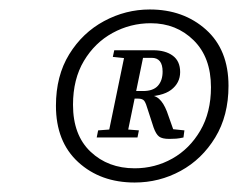

<svg xmlns="http://www.w3.org/2000/svg" viewBox="-20 -675 502 405"><path d="M264 -290Q192 -290 145 -333Q98 -376 98 -452Q98 -515 126 -560.5Q154 -606 199.5 -630.5Q245 -655 296 -655Q367 -655 414.5 -612.5Q462 -570 462 -494Q462 -431 434 -385Q406 -339 361 -314.5Q316 -290 264 -290ZM264 -320Q307 -320 343.5 -340.5Q380 -361 402.5 -399.5Q425 -438 425 -491Q425 -554 388.5 -590Q352 -626 298 -626Q255 -626 217.5 -605.5Q180 -585 157 -546.5Q134 -508 134 -454Q134 -390 171 -355Q208 -320 264 -320ZM367 -385Q358 -383 351.5 -382.5Q345 -382 337 -382Q322 -382 315.5 -387Q309 -392 304 -406L292 -443Q288 -457 284.5 -462Q281 -467 271 -467H252L253 -483H282Q303 -483 313 -494Q323 -505 323 -524Q323 -553 300 -553H268L271 -569H303Q329 -569 344.5 -557.5Q360 -546 360 -523Q360 -500 341 -485.5Q322 -471 280 -471L288 -475Q306 -475 315.5 -466.5Q325 -458 332 -440L349 -392L330 -404L369 -400ZM207 -385 245 -569H285L247 -385ZM218 -555 221 -569H264L261 -551H256ZM184 -385 187 -400 227 -403H234L273 -400L270 -385Z"/></svg>

Font: Lisu Bosa
Style: Italic
Weight: 400
Italic angle: -19°
Designer: David Morse, Annie Olsen, Victor Gaultney, Frank Grießhammer (Latin)
Foundry: SIL International
Version: Version 2.000